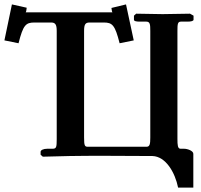

<svg xmlns="http://www.w3.org/2000/svg" viewBox="-27 -709 910 870"><path d="M230 -569V-78C230 -42 228 -36 213 -35H187C170 -35 157 -29 157 -21V-8L167 1C201 0 253 -1 288 -2C336 -3 395 -3 450 -3C535 -3 630 -2 664 -2C724 0 766 72 780 141H849V-12C849 -26 822 -35 807 -35H791C778 -35 777 -52 777 -80V-569C777 -600 778 -611 793 -611H822C840 -611 850 -614 850 -620V-638L834 -647C795 -646 749 -646 710 -645L590 -647L580 -638V-620C580 -613 590 -611 607 -611H636C653 -611 654 -598 654 -569V-86C654 -57 652 -44 637 -44H371C357 -44 354 -49 354 -86V-569C354 -599 360 -607 379 -607H443C482 -607 494 -596 515 -513L579 -526L544 -689L478 -673C479 -667 480 -654 483 -653H89C92 -654 93 -667 94 -674L27 -689L-7 -526L57 -513C78 -596 90 -607 129 -607H205C224 -607 230 -597 230 -569Z"/></svg>

Font: Libertinus Serif Semibold
Style: Regular
Weight: 600
Designer: Philipp H. Poll, Khaled Hosny
Foundry: Caleb Maclennan
Version: Version 7.050;RELEASE